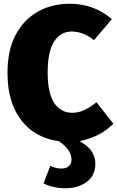

<svg xmlns="http://www.w3.org/2000/svg" viewBox="-20 -736 624 1023"><path d="M328 267Q262 267 212 241L248 148Q278 162 306 162Q334 162 347.5 148.5Q361 135 361 114Q361 62 293 16Q211 5 150 -39.5Q89 -84 54.5 -161.5Q20 -239 20 -350Q20 -467 62.5 -548.5Q105 -630 180 -673Q255 -716 352 -716Q481 -716 576 -634L481 -522Q424 -568 362 -568Q303 -568 268.5 -515Q234 -462 234 -350Q234 -239 269 -187Q304 -135 365 -135Q397 -135 427 -148.5Q457 -162 494 -191L584 -77Q516 -7 404 16Q488 62 488 135Q488 200 441.5 233.5Q395 267 328 267Z"/></svg>

Font: Trujillo Black
Style: Regular
Weight: 900
Designer: Fira Sans original fonts by bBox Type GmbH, Carrois Corporate GbR, & Edenspiekermann AG / Changes by Cristiano Sobral
Foundry: Fira Sans original fonts by bBox Type GmbH, Carrois Corporate GbR, & Edenspiekermann AG / Changes by Cristiano Sobral
Version: Version 4.301;July 28, 2020;FontCreator 13.0.0.2655 64-bit